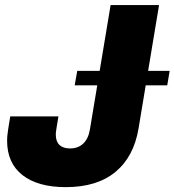

<svg xmlns="http://www.w3.org/2000/svg" viewBox="-20 -748 707 778"><path d="M246.6 10.3Q133.8 10.3 71.3 -38.3Q8.8 -86.9 8.8 -177.7Q8.8 -186 9.5 -196.3Q10.3 -206.5 13.2 -225.1Q16.1 -243.7 21.5 -276.4H216.8Q211.9 -246.6 209.5 -232.2Q207 -217.8 206.5 -211.9Q206.1 -206.1 206.1 -202.6Q206.1 -174.8 220.9 -160.6Q235.8 -146.5 264.2 -146.5Q296.4 -146.5 317.4 -166.3Q338.4 -186 344.7 -225.6L428.2 -727.5H624.5L541.5 -228Q522.5 -113.3 448 -51.5Q373.5 10.3 246.6 10.3ZM282.7 -402.3 293 -460.9H667.5L657.7 -402.3Z"/></svg>

Font: Inter 18pt Black
Style: Italic
Weight: 900
Italic angle: -9.3988°
Designer: Rasmus Andersson
Foundry: rsms
Version: Version 4.001;git-66647c0bb